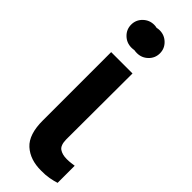

<svg xmlns="http://www.w3.org/2000/svg" viewBox="-254 -770 795 795"><g transform="rotate(45 143.0 -373.0)"><path d="M59.6 -545.9H184.6L183.6 -158.7Q184.1 -124.5 200.4 -113.5Q216.8 -102.5 242.7 -102.5Q255.9 -102.5 267.1 -104Q278.3 -105.5 285.6 -106.4V-6.3Q269.5 -1 248.3 2.9Q227.1 6.8 201.7 6.3Q137.2 6.8 98.1 -28.6Q59.1 -64 59.6 -147ZM137.7 -618.2Q129.4 -618.2 121.6 -619.6Q113.8 -618.2 106 -618.2Q77.6 -618.2 57.6 -637.7Q37.6 -657.2 37.6 -685.1Q37.6 -712.9 57.6 -732.4Q77.6 -752 106 -752Q113.8 -752 121.6 -750Q129.4 -752 137.7 -752Q166 -752 186 -732.4Q206.1 -712.9 206.1 -685.1Q206.1 -657.2 186 -637.7Q166 -618.2 137.7 -618.2Z"/></g></svg>

Font: Inter Display Semi Bold
Style: Regular
Weight: 600
Designer: Rasmus Andersson
Foundry: rsms
Version: Version 4.000;git-37864ae